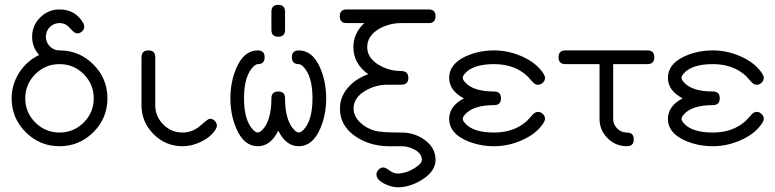

<svg xmlns="http://www.w3.org/2000/svg" viewBox="-20 -610 3234 801"><path d="M428.2 -199.7Q428.2 -117.2 369.6 -58.6Q311 0 228.3 0Q145.8 0 87.2 -58.6Q28.6 -117.2 28.6 -199.7Q28.6 -257.3 59.8 -306.5Q91.1 -355.7 143.3 -380.6Q114 -412.8 114 -456.8Q114 -503.7 147.6 -537.1Q181.2 -570.6 228.3 -570.6Q294.7 -570.6 327.4 -513.4Q331.5 -506.1 331.5 -498.8Q331.5 -487.1 322.3 -478.9Q313 -470.7 302 -470.7Q290.5 -470.7 272.3 -492.2Q254.2 -513.7 228.3 -513.7Q204.6 -513.7 188 -497.1Q171.4 -480.5 171.4 -456.8Q171.4 -433.1 188 -416.4Q204.6 -399.7 228.3 -399.7Q311 -399.7 369.6 -341.1Q428.2 -282.5 428.2 -199.7ZM371.1 -199.7Q371.1 -258.8 329.2 -300.7Q287.4 -342.5 228.3 -342.5Q169.4 -342.5 127.4 -300.7Q85.4 -258.8 85.4 -199.7Q85.4 -140.6 127.4 -98.9Q169.4 -57.1 228.3 -57.1Q287.4 -57.1 329.2 -98.9Q371.1 -140.6 371.1 -199.7Z M884.8 -85.9Q884.8 -78.4 878.7 -68.6Q858.4 -37.6 818.8 -18.6Q780.8 0 741.5 0Q671.1 0 620.7 -50.3Q570.3 -100.6 570.3 -171.4V-371.1Q570.3 -399.7 599.4 -399.7Q627.7 -399.7 627.7 -371.1V-171.4Q627.7 -124.3 661.1 -90.7Q694.6 -57.1 741.5 -57.1Q783.2 -57.1 815.8 -85.9Q848.4 -114.7 855.2 -114.7Q866.7 -114.7 875.7 -106.1Q884.8 -97.4 884.8 -85.9Z M1169.2 -485.1Q1169.2 -456.8 1140.9 -456.8Q1112.3 -456.8 1112.3 -485.1V-561Q1112.3 -589.8 1140.9 -589.8Q1169.2 -589.8 1169.2 -561ZM1340.8 -199.7Q1340.8 -131.6 1316.4 -74.5Q1284.7 0 1226.3 0Q1172.9 0 1140.9 -64.9Q1109.1 0 1055.7 0Q997.1 0 965.6 -74.5Q941.2 -131.6 941.2 -199.7Q941.2 -267.8 965.6 -325.2Q997.1 -399.7 1055.7 -399.7Q1084 -399.7 1084 -371.1Q1084 -342.5 1055.7 -342.5Q1047.9 -342.5 1037.1 -332.3Q998 -293.2 998 -199.7Q998 -106.4 1037.1 -67.1Q1047.9 -57.1 1055.7 -57.1Q1062.7 -57.1 1073.7 -67.1Q1112.3 -106.4 1112.3 -199.7Q1112.3 -228.3 1140.9 -228.3Q1169.2 -228.3 1169.2 -199.7Q1169.2 -106.4 1208.3 -67.1Q1219 -57.1 1226.3 -57.1Q1233.9 -57.1 1244.9 -67.1Q1283.7 -106.4 1283.7 -199.7Q1283.7 -293.2 1244.9 -332.3Q1233.9 -342.5 1226.3 -342.5Q1197.8 -342.5 1197.8 -371.1Q1197.8 -399.7 1226.3 -399.7Q1284.7 -399.7 1316.4 -325.2Q1340.8 -267.8 1340.8 -199.7Z M1797.1 -542.2Q1797.1 -513.7 1768.6 -513.7H1654.1Q1604 -513.7 1561.3 -489.5Q1512 -460.2 1512 -413.6Q1512 -367.7 1560.8 -338.9Q1603.3 -313.7 1653.1 -313.7Q1683.6 -313.7 1683.6 -285.2Q1683.6 -256.6 1653.8 -256.6H1597.2Q1547.4 -256.6 1505.1 -231.9Q1455.1 -203.1 1455.1 -157.2Q1455.1 -124.5 1484.1 -97.7Q1508.3 -74.7 1543.2 -64.7Q1569.8 -57.1 1654.1 -57.1Q1708.5 -57.1 1750 -27.6Q1797.1 5.6 1797.1 57.1Q1797.1 104.2 1740.7 139.9Q1690.2 171.4 1639.9 171.4Q1614.7 171.4 1585.2 157.2Q1550.5 140.1 1550.5 117.9Q1550.5 106.7 1559.3 97.7Q1568.1 88.6 1579.6 88.6Q1588.1 88.6 1605 101.3Q1621.8 114 1639.9 114Q1655.3 114 1673.7 108.3Q1692.1 102.5 1713.1 89.1Q1740 71.5 1740 57.1Q1740 30.3 1709 13.9Q1683.3 0 1654.1 0L1617.7 0.2Q1605.5 0.2 1595 0Q1518.8 -2.7 1462.9 -41Q1398.2 -85.2 1398.2 -157.2Q1398.2 -207 1433.6 -246.6Q1465.6 -282.5 1516.1 -300.3Q1454.3 -344.7 1454.3 -413.6Q1454.3 -471.2 1499.8 -513.7H1426Q1397.5 -513.7 1397.5 -542.2Q1397.5 -570.6 1426 -570.6H1768.6Q1797.1 -570.6 1797.1 -542.2Z M2253.7 -114.7Q2253.7 -106.7 2247.8 -97.4Q2218.5 -51.8 2156.7 -24.7Q2100.6 0 2041.5 0Q1976.6 0 1922.1 -25.1Q1853.8 -57.1 1853.8 -114Q1853.8 -167.2 1915.3 -199.7Q1853.8 -231.9 1853.8 -285.2Q1853.8 -342.5 1922.1 -374.5Q1976.6 -399.7 2041.5 -399.7Q2100.6 -399.7 2156.7 -375Q2218.5 -347.9 2247.8 -302.2Q2253.7 -293 2253.7 -284.9Q2253.7 -273.7 2244.6 -265Q2235.6 -256.3 2224.1 -256.3Q2212.4 -256.3 2201.7 -268.6Q2194.3 -277.1 2179 -293.5Q2125 -342.5 2041.5 -342.5Q1953.1 -342.5 1919.4 -303Q1910.6 -293 1910.6 -285.2Q1910.6 -277.6 1919.4 -267.8Q1953.1 -228.3 2041.5 -228.3Q2070.1 -228.3 2070.1 -199.7Q2070.1 -171.4 2041.5 -171.4Q1953.1 -171.4 1919.4 -131.6Q1910.6 -121.8 1910.6 -114Q1910.6 -106.7 1919.4 -96.7Q1953.1 -57.1 2041.5 -57.1Q2125 -57.1 2179 -106.2Q2180.7 -107.4 2201.7 -130.9Q2212.4 -143.3 2224.1 -143.3Q2235.6 -143.3 2244.6 -134.6Q2253.7 -126 2253.7 -114.7Z M2709.7 -371.1Q2709.7 -342.5 2681.2 -342.5H2538.1V-114Q2538.1 -90.3 2555.1 -73.7Q2572 -57.1 2595.2 -57.1Q2624 -57.1 2624 -28.6Q2624 0 2595.2 0Q2548.3 0 2514.8 -33.4Q2481.2 -66.9 2481.2 -114V-342.5H2338.6Q2310.1 -342.5 2310.1 -371.1Q2310.1 -399.7 2338.6 -399.7H2681.2Q2709.7 -399.7 2709.7 -371.1Z M3166.3 -114.7Q3166.3 -106.7 3160.4 -97.4Q3131.1 -51.8 3069.3 -24.7Q3013.2 0 2954.1 0Q2889.2 0 2834.7 -25.1Q2766.4 -57.1 2766.4 -114Q2766.4 -167.2 2827.9 -199.7Q2766.4 -231.9 2766.4 -285.2Q2766.4 -342.5 2834.7 -374.5Q2889.2 -399.7 2954.1 -399.7Q3013.2 -399.7 3069.3 -375Q3131.1 -347.9 3160.4 -302.2Q3166.3 -293 3166.3 -284.9Q3166.3 -273.7 3157.2 -265Q3148.2 -256.3 3136.7 -256.3Q3125 -256.3 3114.3 -268.6Q3106.9 -277.1 3091.6 -293.5Q3037.6 -342.5 2954.1 -342.5Q2865.7 -342.5 2832 -303Q2823.2 -293 2823.2 -285.2Q2823.2 -277.6 2832 -267.8Q2865.7 -228.3 2954.1 -228.3Q2982.7 -228.3 2982.7 -199.7Q2982.7 -171.4 2954.1 -171.4Q2865.7 -171.4 2832 -131.6Q2823.2 -121.8 2823.2 -114Q2823.2 -106.7 2832 -96.7Q2865.7 -57.1 2954.1 -57.1Q3037.6 -57.1 3091.6 -106.2Q3093.3 -107.4 3114.3 -130.9Q3125 -143.3 3136.7 -143.3Q3148.2 -143.3 3157.2 -134.6Q3166.3 -126 3166.3 -114.7Z"/></svg>

Font: EnergyBar
Style: Regular
Weight: 400
Italic angle: -10°
Version: 1.0 2000-03-28